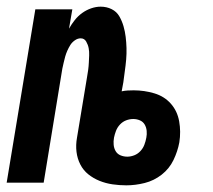

<svg xmlns="http://www.w3.org/2000/svg" viewBox="-24 -548 638 576"><path d="M355 8Q334 8 313.5 5Q293 2 274.5 -5.5Q256 -13 241 -25Q226 -37 217 -54.5Q208 -72 205.5 -92.5Q203 -113 207 -135L237 -316Q239 -327 240.5 -338Q242 -349 242.5 -360Q243 -371 243.5 -382Q244 -393 242 -403.5Q240 -414 234.5 -423.5Q229 -433 218 -433Q209 -433 200.5 -427Q192 -421 187 -413Q182 -405 178 -396Q174 -387 171.5 -378Q169 -369 167 -360Q165 -351 163 -342L107 0H-4L82 -520H193L183 -462Q191 -476 200.5 -488Q210 -500 222.5 -509Q235 -518 249.5 -523Q264 -528 278 -528Q296 -528 311 -520.5Q326 -513 334 -499Q342 -485 346.5 -469.5Q351 -454 353 -437.5Q355 -421 355.5 -404Q356 -387 354.5 -369.5Q353 -352 350.5 -335Q348 -318 346 -301L341 -274Q350 -276 359 -276.5Q368 -277 377 -277Q409 -277 439 -268Q469 -259 488.5 -237Q508 -215 513.5 -184Q519 -153 514 -121Q509 -94 496.5 -68Q484 -42 461 -24Q438 -6 410 1Q382 8 355 8ZM358 -78Q368 -78 378.5 -82Q389 -86 397 -94.5Q405 -103 409 -113.5Q413 -124 415 -135Q417 -145 416 -155.5Q415 -166 410 -174.5Q405 -183 395.5 -187Q386 -191 376 -191Q365 -191 354.5 -187Q344 -183 336 -174.5Q328 -166 324 -155.5Q320 -145 318 -135Q316 -124 317 -113.5Q318 -103 323 -94.5Q328 -86 337.5 -82Q347 -78 358 -78Z"/></svg>

Font: Iosevka QP
Style: Bold Italic
Weight: 700
Italic angle: -9°
Designer: Belleve Invis
Foundry: Belleve Invis
Version: Version 20.0.0; ttfautohint (v1.8.4)